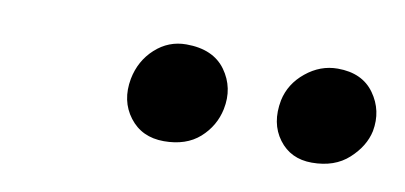

<svg xmlns="http://www.w3.org/2000/svg" viewBox="-33 -807 650 308"><g transform="rotate(10 292.0 -652.5)"><path d="M482.9 -578.1Q448.2 -578.1 429 -604Q409.7 -629.9 417 -668Q422.9 -695.8 446.3 -714.8Q469.7 -733.9 498 -733.9Q538.1 -733.9 557.6 -706.5Q577.1 -679.2 570.8 -645Q565.4 -619.6 542.7 -598.9Q520 -578.1 482.9 -578.1ZM173.8 -660.2Q179.7 -690.4 201.4 -710.2Q223.1 -730 252 -730Q295.9 -730 316.2 -701.9Q336.4 -673.8 329.1 -638.2Q323.2 -609.9 301.3 -590.3Q279.3 -570.8 243.2 -570.8Q207 -570.8 187 -597.2Q167 -623.5 173.8 -660.2Z"/></g></svg>

Font: Shantell Sans Bouncy
Style: Italic
Weight: 500
Italic angle: -11.31°
Designer: Stephen Nixon, Anya Danilova, Shantell Martin
Foundry: Arrow Type
Version: Version 1.006;[9816181b4]